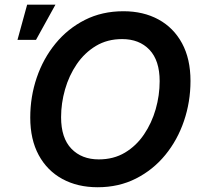

<svg xmlns="http://www.w3.org/2000/svg" viewBox="-20 -785 844 815"><path d="M394.5 9.8Q309.1 9.8 244.6 -25.4Q180.2 -60.5 144.3 -126.7Q108.4 -192.9 108.4 -286.1Q108.4 -374.5 136 -455.6Q163.6 -536.6 215.6 -600.1Q267.6 -663.6 340.3 -700.4Q413.1 -737.3 503.9 -737.3Q588.4 -737.3 652.6 -702.4Q716.8 -667.5 752.7 -601.3Q788.6 -535.2 788.6 -441.4Q788.6 -353 761 -271.7Q733.4 -190.4 681.6 -127.2Q629.9 -64 557.1 -27.1Q484.4 9.8 394.5 9.8ZM399.4 -108.4Q462.4 -108.4 510.5 -137.2Q558.6 -166 591.3 -214.4Q624 -262.7 640.9 -321.5Q657.7 -380.4 657.7 -440.4Q657.7 -528.3 614.5 -573.7Q571.3 -619.1 498.5 -619.1Q435.5 -619.1 387.2 -590.1Q338.9 -561 305.9 -512.7Q272.9 -464.4 256.1 -405.5Q239.3 -346.7 239.3 -287.6Q239.3 -199.2 283 -153.8Q326.7 -108.4 399.4 -108.4ZM54.2 -615.7 95.2 -765.1H215.3L132.8 -615.7Z"/></svg>

Font: Inter Semi Bold
Style: Italic
Weight: 600
Italic angle: -9.39999°
Designer: Rasmus Andersson
Foundry: rsms
Version: Version 4.000;git-3c8e0fc